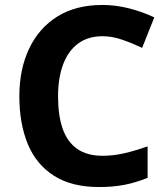

<svg xmlns="http://www.w3.org/2000/svg" viewBox="-20 -744 677 774"><path d="M393 -598Q335 -598 295 -568.5Q255 -539 234.5 -484.5Q214 -430 214 -355Q214 -279 232.5 -225.5Q251 -172 291 -144Q331 -116 393 -116Q437 -116 480.5 -126Q524 -136 575 -154V-27Q528 -8 482 1Q436 10 379 10Q269 10 197.5 -35.5Q126 -81 92 -163.5Q58 -246 58 -356Q58 -464 97 -547Q136 -630 210.5 -677Q285 -724 393 -724Q446 -724 499.5 -710.5Q553 -697 602 -674L553 -551Q513 -570 472.5 -584Q432 -598 393 -598Z"/></svg>

Font: Noto Sans Cham
Style: Regular
Weight: 400
Designer: Monotype Design Team
Foundry: Monotype Imaging Inc.
Version: Version 2.002